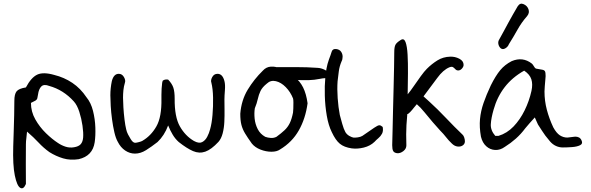

<svg xmlns="http://www.w3.org/2000/svg" viewBox="-20 -824 3172 1030"><path d="M125 -118Q124 -101 121.5 -83.5Q119 -66 119 -50Q118 56 119 163Q106 194 88.5 183.5Q71 173 59.5 117.5Q48 62 51 -39Q52 -72 53.5 -116.5Q55 -161 56 -205.5Q57 -250 57 -283Q57 -319 69 -334Q81 -349 119 -355Q147 -408 179.5 -423.5Q212 -439 271 -422Q324 -409 368 -379.5Q412 -350 444 -302Q468 -273 479 -229Q490 -185 491.5 -140Q493 -95 488 -61Q477 13 402 30Q357 37 318.5 25.5Q280 14 245 -8Q213 -31 187 -59Q161 -87 125 -118ZM146 -272Q146 -225 169.5 -183.5Q193 -142 226.5 -109.5Q260 -77 291 -57Q310 -44 332 -37Q354 -30 377 -34Q402 -38 413 -50.5Q424 -63 426 -86Q428 -112 422.5 -150Q417 -188 405.5 -224Q394 -260 376 -280Q320 -342 244 -363Q216 -374 202 -360.5Q188 -347 184 -317Q182 -303 180 -296Q178 -289 170.5 -284.5Q163 -280 146 -272Z M825 -62Q793 -37 763.5 -18.5Q734 0 704 0Q676 0 651.5 -16.5Q627 -33 612 -63Q601 -82 593.5 -114.5Q586 -147 581 -184Q576 -221 574 -255.5Q572 -290 572 -313Q572 -332 574 -351Q576 -370 580 -389Q590 -428 617 -428Q635 -428 645 -410.5Q655 -393 650 -380Q644 -360 642 -340Q640 -320 640 -300Q640 -280 642 -247.5Q644 -215 648 -182.5Q652 -150 657 -130Q660 -116 667 -102.5Q674 -89 681 -78Q693 -58 705 -58Q711 -58 724.5 -61.5Q738 -65 743 -68Q790 -95 819 -146Q848 -197 846 -295Q846 -300 846 -315Q846 -330 847 -348.5Q848 -367 850 -380Q852 -393 856 -393H857Q857 -394 857.5 -394Q858 -394 858 -394Q866 -399 882 -397Q903 -375 910 -353.5Q917 -332 917 -295Q916 -197 945 -146Q974 -95 1020 -68Q1047 -53 1064 -61.5Q1081 -70 1091.5 -90Q1102 -110 1107 -130Q1116 -161 1120 -207.5Q1124 -254 1123 -301Q1122 -348 1114 -380Q1109 -393 1118.5 -410.5Q1128 -428 1147 -428Q1174 -428 1184 -389Q1189 -370 1186.5 -339.5Q1184 -309 1184 -290Q1184 -267 1184.5 -235.5Q1185 -204 1183.5 -170.5Q1182 -137 1174.5 -108.5Q1167 -80 1152 -63Q1114 -22 1081.5 -10.5Q1049 1 1015.5 -13.5Q982 -28 939 -62Q920 -79 906.5 -101.5Q893 -124 882 -151Q872 -124 857.5 -101.5Q843 -79 825 -62Z M1436 -10Q1407 -10 1377.5 -21.5Q1348 -33 1331 -54Q1308 -86 1294.5 -108.5Q1281 -131 1275 -154.5Q1269 -178 1269 -214Q1275 -287 1309 -343Q1343 -399 1390 -445Q1408 -465 1433 -466.5Q1458 -468 1479 -458Q1528 -437 1558.5 -413Q1589 -389 1606 -355Q1623 -321 1630 -270Q1619 -188 1583 -124.5Q1547 -61 1482 -22Q1465 -10 1436 -10ZM1403 -90Q1417 -85 1433 -84Q1449 -83 1463 -90Q1489 -109 1506.5 -125.5Q1524 -142 1534.5 -163.5Q1545 -185 1552 -220Q1553 -226 1553.5 -242Q1554 -258 1554 -274Q1554 -290 1552 -296Q1538 -331 1513 -356.5Q1488 -382 1460 -388.5Q1432 -395 1412 -376Q1387 -356 1377.5 -336Q1368 -316 1363 -293Q1358 -270 1347 -243Q1343 -218 1346 -188Q1349 -158 1362.5 -131.5Q1376 -105 1403 -90ZM1635 -394Q1595 -393 1552 -396.5Q1509 -400 1468 -404Q1449 -406 1433 -406.5Q1417 -407 1407.5 -415.5Q1398 -424 1398 -447Q1401 -454 1417.5 -459Q1434 -464 1446 -464Q1502 -464 1565.5 -464Q1629 -464 1684 -460Q1702 -459 1720 -450.5Q1738 -442 1745 -429Q1752 -416 1736 -403Q1725 -407 1696 -401Q1667 -395 1635 -394Z M2033 -143Q2037 -121 2029.5 -107Q2022 -93 2010 -83Q1998 -73 1989 -63Q1966 -41 1932 -32.5Q1898 -24 1867 -28Q1826 -34 1803 -53Q1780 -72 1760 -115Q1742 -151 1733 -203.5Q1724 -256 1722.5 -310.5Q1721 -365 1725 -405Q1727 -431 1731.5 -456Q1736 -481 1745 -506Q1754 -529 1759 -546Q1764 -563 1783 -561Q1801 -559 1809.5 -547Q1818 -535 1818 -520Q1818 -505 1812 -494Q1801 -468 1797.5 -441Q1794 -414 1791 -388Q1788 -347 1791.5 -297.5Q1795 -248 1803 -207Q1808 -188 1816 -159.5Q1824 -131 1833 -115Q1841 -102 1854.5 -94.5Q1868 -87 1876 -86Q1884 -85 1899 -87Q1914 -89 1924 -95Q1969 -126 1988 -139Q2007 -152 2015 -152Q2023 -152 2033 -143Z M2395 -520Q2421 -521 2444 -509Q2467 -497 2467 -476Q2467 -466 2458 -456Q2449 -446 2438 -446Q2429 -446 2423 -452.5Q2417 -459 2410.5 -463.5Q2404 -468 2391 -463Q2357 -449 2325.5 -405.5Q2294 -362 2252 -307L2283 -279Q2327 -239 2372.5 -191Q2418 -143 2461 -102Q2467 -97 2470.5 -86Q2474 -75 2474 -66Q2474 -52 2462.5 -44Q2451 -36 2434.5 -38Q2418 -40 2404 -54Q2386 -71 2373 -88Q2360 -105 2341 -124Q2324 -142 2301.5 -168.5Q2279 -195 2257 -222Q2235 -249 2216 -265Q2211 -260 2201 -247Q2191 -234 2180.5 -223Q2170 -212 2165 -212Q2162 -178 2160.5 -153Q2159 -128 2159 -103.5Q2159 -79 2160 -44Q2160 -26 2144 -13.5Q2128 -1 2111 -2Q2095 -4 2089.5 -13.5Q2084 -23 2084 -45Q2085 -74 2086 -124Q2087 -174 2088.5 -234Q2090 -294 2091.5 -353.5Q2093 -413 2094 -463.5Q2095 -514 2095 -543Q2095 -572 2101.5 -584Q2108 -596 2129 -609Q2147 -621 2155.5 -598.5Q2164 -576 2166.5 -531Q2169 -486 2168.5 -430Q2168 -374 2167 -318Q2182 -336 2200.5 -363Q2219 -390 2237.5 -415.5Q2256 -441 2270 -455Q2296 -481 2326.5 -500Q2357 -519 2395 -520Z M2999 -33Q2980 -33 2962.5 -41Q2945 -49 2931 -65Q2915 -84 2905.5 -96.5Q2896 -109 2888 -122Q2880 -135 2866 -156Q2863 -162 2859.5 -170.5Q2856 -179 2849 -194Q2833 -176 2821 -163Q2809 -150 2798 -136Q2775 -105 2747.5 -80.5Q2720 -56 2688 -36Q2663 -18 2636 -19.5Q2609 -21 2588.5 -39.5Q2568 -58 2560 -91Q2551 -142 2555 -185Q2559 -228 2574 -271.5Q2589 -315 2613 -366Q2639 -418 2663.5 -447.5Q2688 -477 2725 -496Q2784 -521 2833 -483Q2838 -479 2844 -468.5Q2850 -458 2855 -456Q2878 -452 2889 -450Q2900 -448 2903.5 -441.5Q2907 -435 2907 -416Q2907 -413 2905.5 -396.5Q2904 -380 2902.5 -361.5Q2901 -343 2901 -333Q2901 -283 2913.5 -235.5Q2926 -188 2948 -141Q2965 -110 2983.5 -98Q3002 -86 3024 -86Q3026 -86 3036.5 -87.5Q3047 -89 3057 -90Q3067 -91 3066 -91Q3077 -91 3086 -86.5Q3095 -82 3100 -70Q3108 -53 3092 -45Q3076 -37 3049.5 -35Q3023 -33 2999 -33ZM2637 -95H2654Q2700 -109 2735 -145.5Q2770 -182 2794.5 -232Q2819 -282 2831 -336Q2839 -372 2830.5 -398.5Q2822 -425 2792 -445Q2728 -409 2687.5 -356.5Q2647 -304 2628 -236Q2615 -191 2613 -158Q2611 -125 2637 -95ZM2665 -566Q2656 -575 2653.5 -588Q2651 -601 2658 -612Q2671 -635 2683 -657.5Q2695 -680 2707 -702Q2719 -724 2731.5 -746Q2744 -768 2757 -790Q2770 -810 2788 -802Q2808 -794 2815 -774.5Q2822 -755 2808 -738Q2778 -704 2756 -664.5Q2734 -625 2710 -587Q2705 -573 2690.5 -564.5Q2676 -556 2665 -566Z"/></svg>

Font: Mynerve
Style: Regular
Weight: 400
Designer: Carolina Short
Foundry: Carolina Short
Version: Version 1.000; ttfautohint (v1.8.4.7-5d5b)